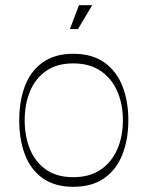

<svg xmlns="http://www.w3.org/2000/svg" viewBox="-20 -703 568 739"><path d="M262 16Q191 16 144.5 -17Q98 -50 76 -108Q54 -166 54 -240Q54 -314 76 -372Q98 -430 144.5 -463Q191 -496 262 -496Q334 -496 381 -463Q428 -430 451 -372Q474 -314 474 -240Q474 -166 451 -108Q428 -50 381 -17Q334 16 262 16ZM262 -21Q325 -21 367.5 -50Q410 -79 431.5 -128.5Q453 -178 453 -240Q453 -302 431.5 -351.5Q410 -401 367.5 -430Q325 -459 262 -459Q199 -459 157.5 -430Q116 -401 95.5 -351.5Q75 -302 75 -240Q75 -178 95.5 -128.5Q116 -79 157.5 -50Q199 -21 262 -21ZM249 -591 284 -683H335L280 -591Z"/></svg>

Font: Ojuju ExtraLight
Style: Regular
Weight: 200
Designer: Chisaokwu Joboson, Mirko Velimirovic
Foundry: Udi Foundry
Version: Version 1.000